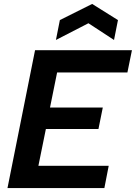

<svg xmlns="http://www.w3.org/2000/svg" viewBox="-20 -955 690 975"><path d="M627 -587H270L234 -409H502L480 -300H213L175 -113H532L510 0H18L158 -700H650ZM559 -752 429 -837 264 -752 284 -853 448 -935 579 -853Z"/></svg>

Font: Albert Sans
Style: Bold Italic
Weight: 700
Italic angle: -11.25°
Designer: Andreas Rasmussen
Foundry: a.Foundry
Version: Version 1.025